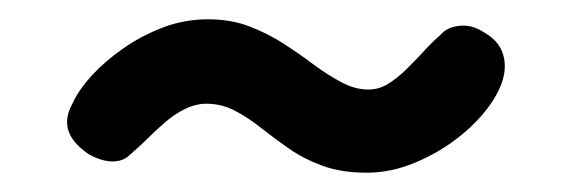

<svg xmlns="http://www.w3.org/2000/svg" viewBox="-20 -369 592 199"><path d="M195.5 -349Q219.5 -349 238.9 -341.5Q258.2 -334 274.5 -323.4Q290.8 -312.8 305.2 -302Q319.8 -291.2 333.8 -283.8Q347.8 -276.2 361.8 -276.2Q372.8 -276.2 382.2 -282.1Q391.8 -288 400.9 -296.9Q410 -305.8 418.8 -315.4Q427.5 -325 436.2 -332.5Q443 -340.8 455.8 -342.2Q468.5 -343.8 480.8 -336Q493 -329 498.1 -320.2Q503.2 -311.5 503.2 -300.2Q503.2 -284 490.8 -264.6Q478.2 -245.2 457.4 -228.4Q436.5 -211.5 411.1 -200.8Q385.8 -190 360.2 -190Q334 -190 314.5 -197.1Q295 -204.2 279.5 -215Q264 -225.8 250.5 -236.5Q237 -247.2 223.2 -254.4Q209.5 -261.5 194 -261.5Q183 -261.5 172.1 -256.2Q161.2 -251 151.4 -242.5Q141.5 -234 132.5 -225Q123.5 -216 114.5 -208.5Q110.2 -204 103.5 -202.4Q96.8 -200.8 88.4 -202.6Q80 -204.5 71.5 -209.5Q54.8 -221 50.8 -233.9Q46.8 -246.8 55.2 -261.8Q61.5 -275.8 75.2 -290.8Q89 -305.8 108 -319Q127 -332.2 149.1 -340.6Q171.2 -349 195.5 -349Z"/></svg>

Font: Fredoka Light
Style: Regular
Weight: 300
Designer: Ben Nathan
Foundry: Milena B. Brandão, Ben Nathan
Version: Version 2.001